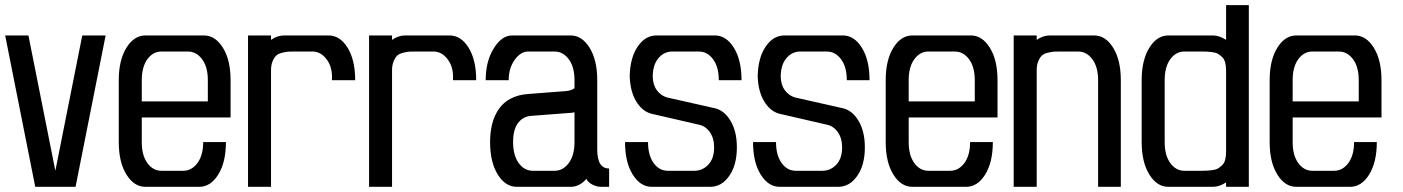

<svg xmlns="http://www.w3.org/2000/svg" viewBox="-21 -722 5421 742"><path d="M192.9 -62 296.9 -585H387.2L271 0H115.2L-1 -585H88.9Z M870.1 -412.1V-268.1H526.9V-172.9Q526.9 -121.6 548.6 -91.8Q570.3 -62 603 -62H687Q719.7 -62 741.9 -91.8Q764.2 -121.6 764.2 -172.9H852.1Q852.1 -95.2 822.5 -47.6Q793 0 749 0H541Q497.1 0 467.5 -47.6Q438 -95.2 438 -172.9V-412.1Q438 -489.7 467.5 -537.4Q497.1 -585 541 -585H767.1Q811 -585 840.6 -537.4Q870.1 -489.7 870.1 -412.1ZM782.2 -330.1V-412.1Q782.2 -463.4 760 -493.2Q737.8 -522.9 705.1 -522.9H603Q570.3 -522.9 548.6 -493.2Q526.9 -463.4 526.9 -412.1V-330.1Z M1026.4 -450.2V0H937.5V-585H1026.4V-567.9Q1050.8 -585 1076.7 -585H1248.5Q1293 -585 1322.3 -537.6Q1351.6 -490.2 1351.6 -412.1H1261.7Q1265.1 -460 1242.2 -491.5Q1219.2 -522.9 1186.5 -522.9H1120.6Q1103 -522.9 1094 -522.5Q1085 -522 1069.8 -518.3Q1054.7 -514.6 1046.9 -507.6Q1039.1 -500.5 1032.7 -485.8Q1026.4 -471.2 1026.4 -450.2Z M1494.1 -450.2V0H1405.3V-585H1494.1V-567.9Q1518.6 -585 1544.4 -585H1716.3Q1760.7 -585 1790 -537.6Q1819.3 -490.2 1819.3 -412.1H1729.5Q1732.9 -460 1710 -491.5Q1687 -522.9 1654.3 -522.9H1588.4Q1570.8 -522.9 1561.8 -522.5Q1552.7 -522 1537.6 -518.3Q1522.5 -514.6 1514.6 -507.6Q1506.8 -500.5 1500.5 -485.8Q1494.1 -471.2 1494.1 -450.2Z M2174.8 -285.2 2027.8 -273.9Q1997.6 -270 1979.7 -244.9Q1961.9 -219.7 1961.9 -172.9Q1961.9 -121.6 1983.6 -91.8Q2005.4 -62 2038.1 -62H2122.1Q2154.8 -62 2177 -91.8Q2199.2 -121.6 2199.2 -172.9V-288.1Q2187.5 -285.2 2174.8 -285.2ZM2184.1 0H1976.1Q1932.1 0 1902.6 -47.6Q1873 -95.2 1873 -172.9Q1873 -211.9 1881.3 -243.9Q1889.6 -275.9 1907 -301Q1924.3 -326.2 1953.4 -341.3Q1982.4 -356.4 2022 -358.9L2167 -370.1Q2185.5 -371.6 2199.2 -380.9V-412.1Q2199.2 -463.4 2177 -493.2Q2154.8 -522.9 2122.1 -522.9H2020Q1991.2 -522.9 1968 -490.7Q1944.8 -458.5 1944.8 -412.1H1856Q1856 -484.9 1887 -534.9Q1918 -585 1958 -585H2184.1Q2228 -585 2257.6 -537.4Q2287.1 -489.7 2287.1 -412.1V-144Q2287.1 -70.8 2333 -70.8V0H2302.2Q2285.6 0 2268.6 -8.5Q2251.5 -17.1 2245.1 -30.8Q2218.8 0 2184.1 0Z M2501.5 -426.8Q2502 -394 2517.8 -372.8Q2533.7 -351.6 2557.6 -345.2L2743.7 -303.2Q2779.8 -293.9 2803.2 -253.4Q2826.7 -212.9 2826.7 -152.8Q2826.7 -84 2797.1 -42Q2767.6 0 2723.6 0H2497.6Q2453.6 0 2424.1 -47.6Q2394.5 -95.2 2394.5 -172.9H2483.4Q2483.4 -121.6 2505.1 -91.8Q2526.9 -62 2559.6 -62H2661.6Q2694.3 -62 2716.6 -85.9Q2738.8 -109.9 2738.8 -151.9Q2738.8 -188 2722.2 -211.4Q2705.6 -234.9 2679.7 -240.2L2497.6 -282.2Q2461.4 -291 2437.7 -330.1Q2414.1 -369.1 2412.6 -428.2Q2414.1 -499 2443.4 -542Q2472.7 -585 2515.6 -585H2741.7Q2785.6 -585 2815.2 -537.4Q2844.7 -489.7 2844.7 -412.1H2756.8Q2756.8 -463.4 2734.6 -493.2Q2712.4 -522.9 2679.7 -522.9H2577.6Q2545.4 -522.9 2523.7 -497.3Q2502 -471.7 2501.5 -426.8Z M2996.1 -426.8Q2996.6 -394 3012.5 -372.8Q3028.3 -351.6 3052.2 -345.2L3238.3 -303.2Q3274.4 -293.9 3297.9 -253.4Q3321.3 -212.9 3321.3 -152.8Q3321.3 -84 3291.7 -42Q3262.2 0 3218.3 0H2992.2Q2948.2 0 2918.7 -47.6Q2889.2 -95.2 2889.2 -172.9H2978Q2978 -121.6 2999.8 -91.8Q3021.5 -62 3054.2 -62H3156.2Q3189 -62 3211.2 -85.9Q3233.4 -109.9 3233.4 -151.9Q3233.4 -188 3216.8 -211.4Q3200.2 -234.9 3174.3 -240.2L2992.2 -282.2Q2956.1 -291 2932.4 -330.1Q2908.7 -369.1 2907.2 -428.2Q2908.7 -499 2938 -542Q2967.3 -585 3010.3 -585H3236.3Q3280.3 -585 3309.8 -537.4Q3339.4 -489.7 3339.4 -412.1H3251.5Q3251.5 -463.4 3229.2 -493.2Q3207 -522.9 3174.3 -522.9H3072.3Q3040 -522.9 3018.3 -497.3Q2996.6 -471.7 2996.1 -426.8Z M3834 -412.1V-268.1H3490.7V-172.9Q3490.7 -121.6 3512.5 -91.8Q3534.2 -62 3566.9 -62H3650.9Q3683.6 -62 3705.8 -91.8Q3728 -121.6 3728 -172.9H3815.9Q3815.9 -95.2 3786.4 -47.6Q3756.8 0 3712.9 0H3504.9Q3460.9 0 3431.4 -47.6Q3401.9 -95.2 3401.9 -172.9V-412.1Q3401.9 -489.7 3431.4 -537.4Q3460.9 -585 3504.9 -585H3731Q3774.9 -585 3804.4 -537.4Q3834 -489.7 3834 -412.1ZM3746.1 -330.1V-412.1Q3746.1 -463.4 3723.9 -493.2Q3701.7 -522.9 3668.9 -522.9H3566.9Q3534.2 -522.9 3512.5 -493.2Q3490.7 -463.4 3490.7 -412.1V-330.1Z M4310.5 0H4222.7V-412.1Q4222.7 -463.4 4200.4 -493.2Q4178.2 -522.9 4145.5 -522.9H4079.6Q4062 -522.9 4053 -522.5Q4043.9 -522 4028.8 -518.3Q4013.7 -514.6 4005.9 -507.6Q3998 -500.5 3991.7 -485.8Q3985.4 -471.2 3985.4 -450.2V0H3896.5V-585H3985.4V-567.9Q4009.8 -585 4035.6 -585H4207.5Q4251.5 -585 4281 -537.4Q4310.5 -489.7 4310.5 -412.1Z M4717.3 -134.8V-450.2Q4717.3 -467.8 4713.6 -481Q4710 -494.1 4701.7 -501.7Q4693.4 -509.3 4686 -513.9Q4678.7 -518.6 4665 -520.3Q4651.4 -522 4644 -522.5Q4636.7 -522.9 4622.1 -522.9H4556.2Q4523.4 -522.9 4501.7 -493.2Q4480 -463.4 4480 -412.1V-172.9Q4480 -121.6 4501.7 -91.8Q4523.4 -62 4556.2 -62H4622.1Q4636.7 -62 4644 -62.5Q4651.4 -63 4665 -64.7Q4678.7 -66.4 4686 -71Q4693.4 -75.7 4701.7 -83.3Q4710 -90.8 4713.6 -104Q4717.3 -117.2 4717.3 -134.8ZM4805.2 -702.1V0H4717.3V-17.1Q4691.4 0 4666 0H4494.1Q4450.2 0 4420.7 -47.6Q4391.1 -95.2 4391.1 -172.9V-412.1Q4391.1 -489.7 4420.7 -537.4Q4450.2 -585 4494.1 -585H4666Q4691.4 -585 4717.3 -567.9V-702.1Z M5317.9 -412.1V-268.1H4974.6V-172.9Q4974.6 -121.6 4996.3 -91.8Q5018.1 -62 5050.8 -62H5134.8Q5167.5 -62 5189.7 -91.8Q5211.9 -121.6 5211.9 -172.9H5299.8Q5299.8 -95.2 5270.3 -47.6Q5240.7 0 5196.8 0H4988.8Q4944.8 0 4915.3 -47.6Q4885.7 -95.2 4885.7 -172.9V-412.1Q4885.7 -489.7 4915.3 -537.4Q4944.8 -585 4988.8 -585H5214.8Q5258.8 -585 5288.3 -537.4Q5317.9 -489.7 5317.9 -412.1ZM5230 -330.1V-412.1Q5230 -463.4 5207.8 -493.2Q5185.5 -522.9 5152.8 -522.9H5050.8Q5018.1 -522.9 4996.3 -493.2Q4974.6 -463.4 4974.6 -412.1V-330.1Z"/></svg>

Font: Favorite Color
Style: Regular
Weight: 400
Designer: Bryce Wilner
Version: Version 1.000;PS 1.0;hotconv 16.6.51;makeotf.lib2.5.65220 DE